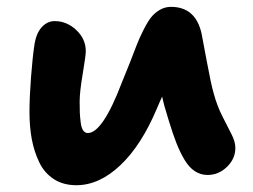

<svg xmlns="http://www.w3.org/2000/svg" viewBox="-20 -527 747 566"><path d="M205.1 19Q166.5 19 138.7 1Q110.8 -17.1 95.7 -48.6Q80.6 -80.1 73.7 -116.7Q66.9 -153.3 66.9 -196.8Q66.9 -240.2 71.5 -300.3Q76.2 -360.4 81.1 -392.1Q85.9 -427.7 102.5 -446.3Q119.1 -464.8 141.1 -464.8Q176.8 -464.8 204.8 -438.5Q232.9 -412.1 232.9 -376Q232.9 -363.3 223.9 -309.6Q214.8 -255.9 214.8 -228Q214.8 -206.5 215.3 -194.8Q215.8 -183.1 217.8 -166.7Q219.7 -150.4 225.1 -142.6Q230.5 -134.8 238.8 -134.8Q282.7 -134.8 339.8 -285.2Q349.1 -307.1 362.1 -340.3Q375 -373.5 382.8 -393.8Q390.6 -414.1 402.6 -438Q414.6 -461.9 425 -475.3Q435.5 -488.8 450.9 -497.8Q466.3 -506.8 483.9 -506.8Q556.6 -506.8 574.2 -428.2Q575.7 -421.4 588.9 -349.9Q602.1 -278.3 609.9 -252Q619.6 -215.3 636.2 -182.9Q652.8 -150.4 663.3 -129.6Q673.8 -108.9 673.8 -90.8Q673.8 -59.1 649.2 -35.2Q624.5 -11.2 591.8 -11.2Q571.3 -11.2 554.2 -22.5Q537.1 -33.7 523.4 -56.9Q509.8 -80.1 499.8 -106Q489.7 -131.8 478 -169.9Q463.4 -215.8 458 -242.2Q456.5 -239.3 451.2 -227.3Q445.8 -215.3 442.9 -208Q397 -98.6 334.7 -39.8Q272.5 19 205.1 19Z"/></svg>

Font: Shantell Sans Irregular
Style: Bold
Weight: 700
Designer: Stephen Nixon, Anya Danilova, Shantell Martin
Foundry: Arrow Type
Version: Version 1.006;[9816181b4]